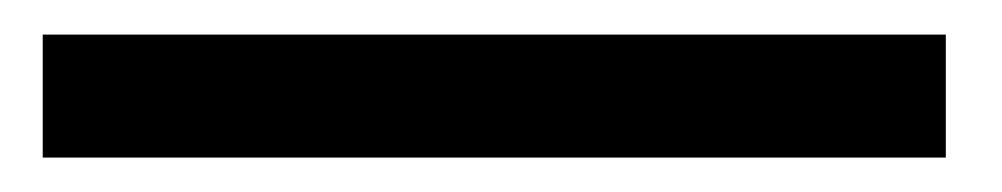

<svg xmlns="http://www.w3.org/2000/svg" viewBox="-20 -830 579 111"><path d="M526.8 -738.9H4.7V-810H526.8Z"/></svg>

Font: MM Bagan
Style: Regular
Weight: 400
Designer: Khon Soe Zaw Thu
Version: Version 1.00 July 10, 2016, initial release